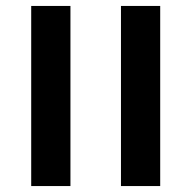

<svg xmlns="http://www.w3.org/2000/svg" viewBox="-20 -626 644 646"><path d="M85 0V-606H217V0ZM387 0V-606H519V0Z"/></svg>

Font: Libra Sans
Style: Bold
Weight: 700
Foundry: Context Ltd
Version: Version 1.000